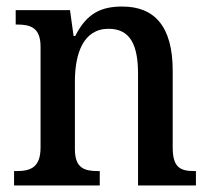

<svg xmlns="http://www.w3.org/2000/svg" viewBox="-20 -567 644 587"><path d="M23 0H285V-44H280C239 -44 209 -52 209 -111V-318C209 -402 234 -479 312 -479C379 -479 402 -428 402 -342V0H579V-44H575C533 -44 508 -53 508 -116V-351C508 -488 451 -547 354 -547C291 -547 246 -528 210 -457H205L194 -536H28V-492H32C73 -492 104 -483 104 -424V-116C104 -53 71 -44 30 -44H23Z"/></svg>

Font: Noto Serif Tamil SemiCondensed Medium
Style: Regular
Weight: 500
Width: 4
Designer: Indian Type Foundry, Tom Grace, and the Monotype Design Team
Foundry: Monotype Imaging Inc.
Version: Version 2.004